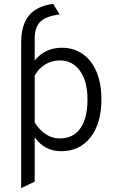

<svg xmlns="http://www.w3.org/2000/svg" viewBox="-20 -770 602 993"><path d="M89.5 203V-549Q89.5 -640.5 129.5 -689.5Q169.5 -738.5 255 -750L288.5 -695.5Q216.5 -686 188 -657.2Q159.5 -628.5 159.5 -571V-457.5Q214 -523 299.5 -523Q362.5 -523 408.5 -490.2Q454.5 -457.5 479.5 -397.8Q504.5 -338 504.5 -256Q504.5 -132.5 448.5 -60.2Q392.5 12 296.5 12Q210 12 159.5 -60V169.5ZM289.5 -54Q358.5 -54 395.5 -106.5Q432.5 -159 432.5 -256Q432.5 -349 393.8 -403.2Q355 -457.5 289.5 -457.5Q248.5 -457.5 214.2 -437Q180 -416.5 159.5 -379V-136.5Q212.5 -54 289.5 -54Z"/></svg>

Font: Overpass Light
Style: Regular
Weight: 300
Designer: Delve Withrington, Dave Bailey, Thomas Jockin
Foundry: Delve Fonts LLC
Version: Version 4.000; ttfautohint (v1.8.3)